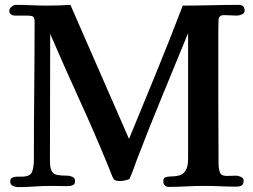

<svg xmlns="http://www.w3.org/2000/svg" viewBox="-20 -767 1040 788"><path d="M984 -723Q984 -713 973 -708Q962 -703 953 -703Q940 -703 926 -704Q912 -705 898 -705Q881 -705 877 -689Q877 -687 876.5 -670Q876 -653 876 -635.5Q876 -618 876 -612V-350Q876 -286 876.5 -222.5Q877 -159 877 -95Q877 -77 882 -61Q887 -45 910 -45Q920 -45 930 -45.5Q940 -46 950 -46Q958 -46 969 -41Q980 -36 980 -26Q980 -11 972 -6Q964 -1 950 -1Q917 -1 884 -2.5Q851 -4 818 -4Q781 -4 745 -2Q709 0 672 0Q662 0 656 -6.5Q650 -13 650 -23Q650 -37 660.5 -40Q671 -43 686 -43Q701 -43 716 -47Q731 -51 741.5 -66.5Q752 -82 752 -118V-631Q699 -501 645.5 -372Q592 -243 542 -112Q535 -92 527.5 -72Q520 -52 511 -32Q490 -24 471 -24Q465 -24 459 -25Q453 -26 448 -30Q443 -36 436 -55Q429 -74 425 -83Q369 -220 307 -355.5Q245 -491 186 -628Q186 -498 185.5 -368Q185 -238 185 -108Q185 -78 192 -65Q199 -52 215 -49Q231 -46 258 -46Q267 -46 277.5 -41Q288 -36 288 -25Q288 -10 278 -6.5Q268 -3 256 -3Q239 -3 221.5 -3.5Q204 -4 187 -4Q154 -4 120.5 -1.5Q87 1 54 1Q44 1 33 -4Q22 -9 22 -22Q22 -34 30.5 -38Q39 -42 50 -42Q61 -42 69 -42Q104 -42 111.5 -61.5Q119 -81 119 -110Q119 -252 120.5 -394.5Q122 -537 122 -679Q122 -696 114.5 -699.5Q107 -703 92 -703Q79 -703 67 -703Q55 -703 42 -703Q32 -703 25 -708Q18 -713 18 -723Q18 -731 27 -739Q36 -747 43 -747Q76 -747 109.5 -745.5Q143 -744 176 -744Q223 -744 269 -747L509 -198H510Q566 -334 622 -470.5Q678 -607 730 -744Q788 -744 845 -745.5Q902 -747 960 -747Q984 -747 984 -723Z"/></svg>

Font: Kaisei Opti
Style: Bold
Weight: 700
Designer: Font-Kai, 金井和夫
Foundry: KAZUO KANAI
Version: Version 5.003